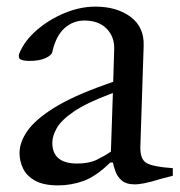

<svg xmlns="http://www.w3.org/2000/svg" viewBox="-20 -550 543 580"><path d="M156 10Q111 10 85.5 -4.5Q60 -19 49.5 -41.5Q39 -64 39 -87Q39 -121 63.5 -155.5Q88 -190 144.5 -225Q201 -260 297 -294L322 -303L325 -402Q326 -439 302 -463.5Q278 -488 235 -488Q201 -488 175 -465Q149 -442 138 -393Q136 -383 117.5 -374.5Q99 -366 69 -366Q52 -366 43 -370Q34 -374 38 -388Q54 -427 91 -459Q128 -491 175 -510.5Q222 -530 268 -530Q333 -530 374.5 -499Q416 -468 414 -412L404 -107Q403 -68 423.5 -57Q444 -46 502 -42V-19L467 -10Q435 0 416.5 3.5Q398 7 388 7Q361 7 347.5 -5Q334 -17 328.5 -33Q323 -49 321 -59H313Q270 -17 232.5 -3.5Q195 10 156 10ZM213 -56Q249 -56 272.5 -67.5Q296 -79 315 -92L321 -269L313 -266Q241 -239 203 -213Q165 -187 151.5 -163Q138 -139 138 -119Q138 -56 213 -56Z"/></svg>

Font: Hedvig Letters Serif 24pt 24pt
Style: Regular
Weight: 400
Version: Version 1.000